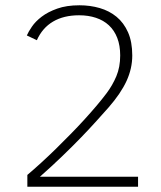

<svg xmlns="http://www.w3.org/2000/svg" viewBox="-20 -710 612 730"><path d="M84 0V-44.9Q109.4 -66.4 137.2 -91.8Q165 -117.2 192.9 -144.5Q220.7 -171.9 248.3 -200Q275.9 -228 300.8 -255.4Q325.7 -282.7 347.2 -308.1Q368.7 -333.5 384.8 -355Q407.7 -385.3 422.4 -420.2Q437 -455.1 437 -499Q437 -537.1 425.8 -565.9Q414.6 -594.7 394 -613.8Q373.5 -632.8 344.7 -642.3Q315.9 -651.9 280.8 -651.9Q222.2 -651.9 181.6 -627.9Q141.1 -604 120.1 -557.1L82 -575.2Q87.9 -588.9 101.3 -608.6Q114.7 -628.4 138.4 -646.5Q162.1 -664.6 197.5 -677.2Q232.9 -689.9 282.2 -689.9Q322.8 -689.9 359.1 -679.4Q395.5 -668.9 423.1 -646.2Q450.7 -623.5 466.8 -587.2Q482.9 -550.8 482.9 -499Q482.9 -449.7 461.2 -402.3Q439.5 -355 393.1 -301.8Q373 -279.3 347.2 -250.5Q321.3 -221.7 288.8 -188Q256.3 -154.3 217 -116.5Q177.7 -78.6 131.8 -38.1H504.9V0Z"/></svg>

Font: Clear Sans Thin
Style: Regular
Weight: 250
Foundry: Intel Corporation
Version: Version 1.00